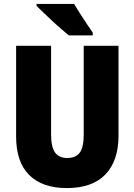

<svg xmlns="http://www.w3.org/2000/svg" viewBox="-20 -947 684 977"><path d="M583 -256Q583 -129 516.5 -59.5Q450 10 320 10Q195 10 128.5 -56.5Q62 -123 62 -252V-714H240V-262Q240 -198 260.5 -170.5Q281 -143 322 -143Q366 -143 386 -170.5Q406 -198 406 -263V-714H583ZM357 -927Q369 -907 387 -878.5Q405 -850 423 -823.5Q441 -797 452 -781V-767H330Q316 -779 293 -798.5Q270 -818 245.5 -841Q221 -864 200 -884Q179 -904 166 -917V-927Z"/></svg>

Font: Noto Sans Bengali Condensed Black
Style: Regular
Weight: 900
Width: 3
Designer: Joana Ranito - Universal Thirst; Jelle Bosma - Monotype Design Team
Foundry: Universal Thirst ehf.
Version: Version 3.000; ttfautohint (v1.8.4.7-5d5b)